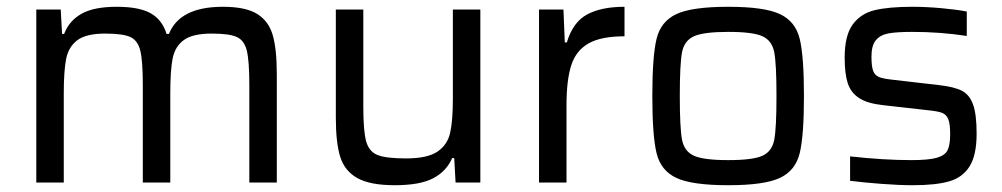

<svg xmlns="http://www.w3.org/2000/svg" viewBox="-20 -538 2954 566"><path d="M715 -287Q715 -359 707.5 -389Q700 -419 678 -429Q656 -439 604 -439Q548 -439 522 -420Q496 -401 489 -366Q482 -331 482 -263V0H401V-287Q401 -359 393.5 -389Q386 -419 364 -429Q342 -439 290 -439Q234 -439 208 -419.5Q182 -400 175 -364.5Q168 -329 168 -263V0H87V-510H159L163 -438H169Q184 -477 220.5 -497.5Q257 -518 324 -518Q390 -518 424 -499Q458 -480 471 -438H478Q510 -518 637 -518Q704 -518 738 -497Q772 -476 784 -434.5Q796 -393 796 -319V0H715Z M1319 -72H1313Q1296 -33 1257 -12.5Q1218 8 1144 8Q1071 8 1033.5 -13Q996 -34 983 -75.5Q970 -117 970 -191V-510H1051V-223Q1051 -151 1059.5 -121Q1068 -91 1093 -81Q1118 -71 1177 -71Q1240 -71 1269.5 -91Q1299 -111 1307 -146.5Q1315 -182 1315 -247V-510H1396V0H1323Z M1569 -510H1641L1645 -413H1651Q1669 -473 1711 -495.5Q1753 -518 1821 -518V-431Q1752 -431 1715 -410Q1678 -389 1664 -345.5Q1650 -302 1650 -228V0H1569Z M1903 -255Q1903 -372 1915.5 -423.5Q1928 -475 1974 -496.5Q2020 -518 2127 -518Q2233 -518 2279 -496.5Q2325 -475 2337.5 -423.5Q2350 -372 2350 -255Q2350 -138 2337.5 -86.5Q2325 -35 2279 -13.5Q2233 8 2127 8Q2020 8 1974 -13.5Q1928 -35 1915.5 -86.5Q1903 -138 1903 -255ZM2269 -255Q2269 -349 2262.5 -383.5Q2256 -418 2228 -431Q2200 -444 2127 -444Q2054 -444 2025.5 -431Q1997 -418 1990.5 -383.5Q1984 -349 1984 -255Q1984 -161 1990.5 -126.5Q1997 -92 2025.5 -79Q2054 -66 2127 -66Q2200 -66 2228 -79Q2256 -92 2262.5 -126.5Q2269 -161 2269 -255Z M2486 -5V-77Q2585 -66 2667 -66Q2718 -66 2742 -73Q2766 -80 2773.5 -95.5Q2781 -111 2781 -142Q2781 -173 2775.5 -186.5Q2770 -200 2758 -205Q2746 -210 2716 -213L2583 -228Q2537 -233 2512.5 -249Q2488 -265 2479 -293Q2470 -321 2470 -368Q2470 -433 2493.5 -465.5Q2517 -498 2558.5 -508Q2600 -518 2670 -518Q2709 -518 2754 -514Q2799 -510 2830 -504V-432Q2752 -444 2669 -444Q2623 -444 2599 -439.5Q2575 -435 2562 -419.5Q2549 -404 2549 -371Q2549 -342 2554 -329Q2559 -316 2571 -311Q2583 -306 2611 -303L2749 -287Q2793 -282 2815.5 -270.5Q2838 -259 2848.5 -230Q2859 -201 2859 -144Q2859 -81 2838.5 -48Q2818 -15 2778.5 -3.5Q2739 8 2671 8Q2630 8 2578 4Q2526 0 2486 -5Z"/></svg>

Font: Source Han Sans & Saira Hybrid
Style: Regular
Weight: 400
Designer: Ryoko NISHIZUKA 西塚涼子 (kana & ideographs); Paul D. Hunt (Latin, Greek & Cyrillic); Wenlong ZHANG 张文龙 (bopomofo); Sandoll 
Foundry: Adobe Systems Incorporated
Version: Version 1.00;August 2, 2021;FontCreator 13.0.0.2675 64-bit